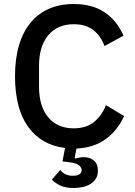

<svg xmlns="http://www.w3.org/2000/svg" viewBox="-20 -730 674 959"><path d="M348 -609Q267 -609 221 -554Q175 -499 175 -402V-296Q175 -199 221 -144Q267 -89 348 -89Q411 -89 450.5 -121.5Q490 -154 509 -205L600 -150Q566 -77 507 -34.5Q448 8 362 12L353 58L356 62Q367 59 377.5 57Q388 55 399 55Q428 55 448.5 71.5Q469 88 469 123Q469 146 459 162Q449 178 432.5 188.5Q416 199 394.5 204Q373 209 349 209Q304 209 277.5 195Q251 181 239 167L281 119Q290 131 305.5 139.5Q321 148 344 148Q363 148 375.5 141Q388 134 388 119Q388 107 374.5 95.5Q361 84 317 79L292 76L305 9Q187 -5 121 -96Q55 -187 55 -349Q55 -437 75 -504Q95 -571 133 -617Q171 -663 225.5 -686.5Q280 -710 348 -710Q439 -710 500.5 -670Q562 -630 597 -552L502 -500Q484 -550 446.5 -579.5Q409 -609 348 -609Z"/></svg>

Font: IBM Plex Sans Arabic Medium
Style: Regular
Weight: 500
Designer: Mike Abbink, Paul van der Laan, Pieter van Rosmalen, Wael Morcos, Khajak Apelian
Foundry: Bold Monday
Version: Version 1.1